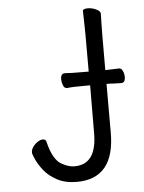

<svg xmlns="http://www.w3.org/2000/svg" viewBox="-52 -747 604 806"><g transform="rotate(-5 250.0 -344.0)"><path d="M239 17Q191 17 156.5 -1.5Q122 -20 102 -45.5Q82 -71 72 -93.5Q62 -116 62 -122Q62 -134 70 -145.5Q78 -157 90 -165Q102 -173 112 -173Q125 -173 127 -161Q146 -82 184 -64Q211 -49 235 -49Q329 -49 329 -180L330 -382H307Q251 -382 233 -379Q221 -379 216 -392.5Q211 -406 211 -418Q211 -442 229 -442Q250 -440 307 -440H329V-589Q329 -623 327 -695Q327 -705 349 -705Q365 -705 383 -697Q401 -689 401 -677Q401 -665 400 -640Q399 -623 399 -440Q432 -441 457 -442Q467 -442 472.5 -429.5Q478 -417 478 -404Q478 -380 461 -380Q441 -380 425 -381Q417 -382 399 -382V-177Q399 17 239 17Z"/></g></svg>

Font: LXGW WenKai Mono Lite
Style: Regular
Weight: 400
Monospace: yes
Designer: LXGW / Fontworks Inc.
Foundry: LXGW / Fontworks Inc.
Version: Version 1.520; June 14, 2025